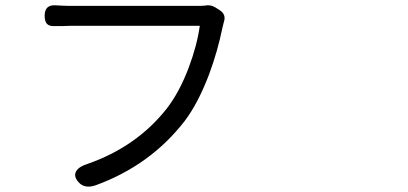

<svg xmlns="http://www.w3.org/2000/svg" viewBox="-20 -697 1540 724"><path d="M276.4 -9.8Q255.9 -32.2 267.6 -51.8Q278.3 -69.3 310.5 -79.1Q495.1 -143.6 608.4 -287.1Q656.2 -348.6 691.4 -441.4Q722.7 -524.4 733.4 -599.6H488.3H244.1Q232.4 -599.6 212.9 -598.6Q195.3 -598.6 186.5 -598.6Q166 -597.7 157.2 -606.9Q148.4 -616.2 148.4 -637.7Q148.4 -680.7 191.4 -676.8Q226.6 -674.8 244.1 -674.8H724.6Q742.2 -674.8 752 -675.8Q774.4 -680.7 793.9 -668L807.6 -659.2Q834 -642.6 824.2 -614.3Q824.2 -613.3 823.2 -610.4Q820.3 -600.6 819.3 -594.7Q800.8 -503.9 768.6 -417Q727.5 -308.6 676.8 -241.2Q546.9 -73.2 339.8 2Q298.8 15.6 276.4 -9.8Z"/></svg>

Font: Bpmf GenSen Rounded R
Style: R
Weight: 400
Foundry: But Ko
Version: Version 1.320